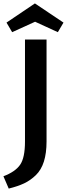

<svg xmlns="http://www.w3.org/2000/svg" viewBox="-33 -889 392 1122"><path d="M171 -869 338 -757 305 -701 172 -762 38 -701 5 -757ZM113 -62V-658H239V-62Q239 6 223.5 55Q208 104 176.5 134.5Q145 165 108 182.5Q71 200 18 213L-13 141Q56 115 84.5 74Q113 33 113 -62Z"/></svg>

Font: EauTest
Style: Bold
Weight: 700
Designer: Christian Thalmann (Catharsis Fonts)
Version: Version 0.001;PS 000.001;hotconv 1.0.88;makeotf.lib2.5.64775